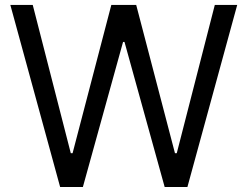

<svg xmlns="http://www.w3.org/2000/svg" viewBox="-20 -747 989 767"><path d="M220.2 0H311.1L471.6 -579.5H477.3L637.8 0H728.7L927.6 -727.3H838.1L686.1 -134.9H679L524.1 -727.3H424.7L269.9 -134.9H262.8L110.8 -727.3H21.3Z"/></svg>

Font: Margiela Sans
Style: Regular
Weight: 400
Designer: Stefan Endress, Andreas Faust
Version: Version 1.100;FEAKit 1.0